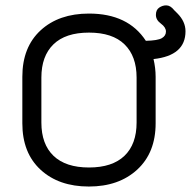

<svg xmlns="http://www.w3.org/2000/svg" viewBox="-20 -680 705 709"><path d="M132.8 -393.6V-227.5Q132.8 -147.5 177.7 -104.5Q222.7 -61.5 308.6 -61.5Q394.5 -61.5 439.5 -104.5Q484.4 -147.5 484.4 -227.5V-393.6Q484.4 -472.7 439.9 -516.1Q395.5 -559.6 308.6 -559.6Q221.7 -559.6 177.2 -516.1Q132.8 -472.7 132.8 -393.6ZM62.5 -224.6V-396.5Q62.5 -505.9 129.9 -567.9Q197.3 -629.9 308.6 -629.9Q453.1 -629.9 518.6 -529.3Q562.5 -530.3 577.6 -539.1Q592.8 -547.9 592.8 -563.5Q592.8 -579.1 574.2 -592.8Q555.7 -606.4 555.7 -625Q555.7 -643.6 567.9 -651.9Q580.1 -660.2 593.8 -660.2Q609.4 -660.2 623 -642.6L634.8 -630.9Q665 -600.6 665 -564.5Q665 -474.6 546.9 -461.9Q554.7 -428.7 554.7 -396.5V-224.6Q554.7 -116.2 486.8 -53.7Q418.9 8.8 308.1 8.8Q197.3 8.8 129.9 -53.2Q62.5 -115.2 62.5 -224.6Z"/></svg>

Font: Jura
Style: DemiBold
Weight: 600
Version: Version 2.5